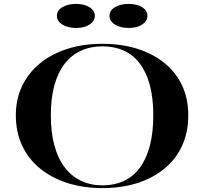

<svg xmlns="http://www.w3.org/2000/svg" viewBox="-20 -947 1045 982"><path d="M504 -723Q600 -723 680.5 -698Q761 -673 820 -625.5Q879 -578 911 -510.5Q943 -443 943 -357Q943 -271 911.5 -202Q880 -133 821 -84.5Q762 -36 681.5 -10.5Q601 15 504 15Q406 15 325 -11Q244 -37 185 -85Q126 -133 93.5 -202Q61 -271 61 -357Q61 -440 93 -507Q125 -574 184 -622.5Q243 -671 324.5 -697Q406 -723 504 -723ZM504 -710Q443 -710 394 -687.5Q345 -665 310.5 -620.5Q276 -576 258 -510Q240 -444 240 -358Q240 -271 258 -204Q276 -137 310.5 -91.5Q345 -46 394 -22.5Q443 1 504 1Q565 1 613.5 -21.5Q662 -44 695.5 -89.5Q729 -135 746.5 -202Q764 -269 764 -358Q764 -445 746.5 -511Q729 -577 695.5 -621.5Q662 -666 613.5 -688Q565 -710 504 -710ZM638 -927Q680 -927 707 -910Q734 -893 734 -866Q734 -839 707 -821.5Q680 -804 638 -804Q595 -804 567.5 -821.5Q540 -839 540 -866Q540 -893 567.5 -910Q595 -927 638 -927ZM369 -927Q411 -927 438 -910Q465 -893 465 -866Q465 -839 438 -821.5Q411 -804 369 -804Q326 -804 298.5 -821.5Q271 -839 271 -866Q271 -893 298.5 -910Q326 -927 369 -927Z"/></svg>

Font: Kalnia SemiExpanded
Style: Regular
Weight: 400
Width: 6
Designer: Frida Medrano
Foundry: Frida Medrano
Version: Version 1.105